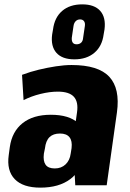

<svg xmlns="http://www.w3.org/2000/svg" viewBox="-20 -849 597 880"><path d="M314 -199 333 -334Q340 -382 318.5 -405.5Q297 -429 245 -429Q208 -429 165.5 -418.5Q123 -408 88 -390L81 -506Q118 -520 157.5 -529.5Q197 -539 236 -545Q275 -551 308 -551Q431 -551 481 -497Q531 -443 516 -334L469 0H325ZM165 11Q85 11 47.5 -28Q10 -67 20 -138L25 -175Q35 -246 83.5 -284.5Q132 -323 213 -323Q297 -323 338 -285Q379 -247 369 -176L363 -139Q354 -67 302 -28Q250 11 165 11ZM231 -77Q261 -77 280.5 -95.5Q300 -114 304 -145L308 -170Q312 -203 298.5 -220Q285 -237 255 -237Q224 -237 207 -220.5Q190 -204 186 -169L181 -144Q177 -111 189 -94Q201 -77 231 -77ZM321 -577Q265 -577 238.5 -607Q212 -637 219 -691L223 -714Q230 -769 265 -799Q300 -829 357 -829Q413 -829 439.5 -799Q466 -769 459 -714L455 -691Q448 -637 412.5 -607Q377 -577 321 -577ZM331 -646Q344 -646 352 -653.5Q360 -661 361 -676L369 -730Q371 -744 365 -752Q359 -760 347 -760Q335 -760 327 -752Q319 -744 317 -730L309 -676Q308 -661 313.5 -653.5Q319 -646 331 -646Z"/></svg>

Font: Pathway Extreme Condensed ExtraBold
Style: Italic
Weight: 800
Width: 3
Italic angle: -8°
Version: Version 1.001;gftools[0.9.26]